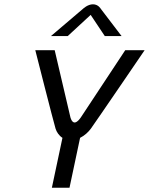

<svg xmlns="http://www.w3.org/2000/svg" viewBox="-20 -887 703 907"><path d="M408.3 -816.7 475 -716.7H554.2L455.8 -845.8C455.8 -845.8 444.2 -866.7 419.2 -866.7C394.2 -866.7 372.5 -845.8 372.5 -845.8L220.8 -716.7H300ZM146.7 -650C146.7 -650 231.7 -315 242.5 -279.2C247.5 -263.3 258.3 -246.7 275 -235.8L225 0H308.3L358.3 -235.8C380 -246.7 397.5 -263.3 409.2 -279.2C435 -315 663.3 -650 663.3 -650H571.7L362.5 -333.3C362.5 -333.3 346.7 -308.3 332.5 -308.3C318.3 -308.3 312.5 -333.3 312.5 -333.3L238.3 -650Z"/></svg>

Font: BoonHome
Style: Book Oblique
Weight: 400
Italic angle: -12°
Designer: Sungsit Sawaiwan
Foundry: Sungsit Sawaiwan
Version: Version 0.2